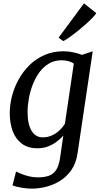

<svg xmlns="http://www.w3.org/2000/svg" viewBox="-20 -872 596 1142"><path d="M441.5 38Q433.5 97.5 405.2 138.2Q377 179 337.5 203.5Q298 228 254 239Q210 250 169.5 250Q147.5 250 124.5 246.8Q101.5 243.5 82.8 239.2Q64 235 54.5 230.5L75.5 148Q86.5 154 106.8 162.2Q127 170.5 152.5 176.8Q178 183 204 183Q245 183 272.2 172.8Q299.5 162.5 315.2 137Q331 111.5 337.5 66L356.5 -65.5Q340 -46.5 317 -29.2Q294 -12 265.5 -1Q237 10 203 10Q146.5 10 109.8 -17.5Q73 -45 55.5 -92.2Q38 -139.5 38 -199Q38 -248 51.2 -299.8Q64.5 -351.5 90.8 -399.2Q117 -447 155.8 -485Q194.5 -523 245 -545Q295.5 -567 358 -567Q387.5 -567 417.5 -560.5Q447.5 -554 467.5 -545.5L531.5 -567ZM419 -493.5Q404.5 -504 385.2 -508.8Q366 -513.5 346.5 -513.5Q304 -513.5 271 -494Q238 -474.5 214 -441.5Q190 -408.5 174.5 -368.2Q159 -328 151.5 -285.5Q144 -243 144 -204.5Q144 -169 150 -141.5Q156 -114 167.5 -94.5Q179 -75 195.8 -65Q212.5 -55 233.5 -55Q264 -55 289.5 -66.8Q315 -78.5 334.5 -97.2Q354 -116 366 -135.5ZM328.5 -648 479.5 -852 552.5 -794Q547 -784 530.8 -767Q514.5 -750 492 -729.8Q469.5 -709.5 444.5 -689.2Q419.5 -669 396.5 -652.5Q373.5 -636 356 -627.5Z"/></svg>

Font: Merriweather 20pt
Style: Italic
Weight: 400
Italic angle: -7.8°
Version: Version 2.101